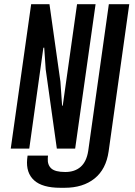

<svg xmlns="http://www.w3.org/2000/svg" viewBox="-20 -706 640 912"><path d="M267 186Q181 186 142 150.5Q103 115 109 50L111 33H208L207 46Q205 77 223.5 94Q242 111 290 111Q335 111 363 86.5Q391 62 399 11L497 -686H594L496 13Q484 98 429 142Q374 186 287 186ZM31 0 128 -686H215L267 -318L275 -204H278L346 -686H434L337 0H250L197 -377L190 -480L186 -479L119 0Z"/></svg>

Font: Chivo Mono
Style: Italic
Weight: 400
Italic angle: -8.05°
Monospace: yes
Version: Version 1.008